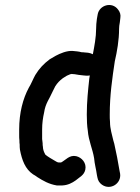

<svg xmlns="http://www.w3.org/2000/svg" viewBox="-20 -733 553 761"><path d="M150 -152C149 -156 149 -160 149 -165C148 -171 148 -177 147 -182V-220C147 -244 150 -266 155 -288C160 -323 176 -341 188 -369L199 -391C208 -405 216 -413 229 -423L245 -433C249 -435 254 -437 259 -439C261 -439 263 -439 264 -440C268 -439 272 -439 275 -439C288 -437 296 -435 311 -434L323 -433C327 -433 331 -433 336 -434C335 -427 334 -423 334 -422C329 -376 324 -330 324 -279C324 -257 325 -233 328 -215C331 -175 347 -143 353 -106C355 -82 361 -63 364 -40L366 -30C368 -18 374 -8 384 -1C418 23 462 -6 456 -45L454 -55C448 -91 441 -128 433 -163L429 -177C424 -200 416 -222 416 -250C415 -259 415 -269 415 -279C415 -356 425 -423 435 -490C444 -529 452 -574 452 -619C452 -626 453 -635 455 -645L457 -662C459 -674 456 -685 448 -695C424 -728 373 -713 367 -675L364 -658C362 -644 361 -631 361 -619C361 -586 354 -549 348 -518C342 -521 336 -523 329 -524L317 -525C311 -526 306 -526 303 -526C293 -529 280 -530 269 -531C245 -533 218 -521 201 -512L177 -498C153 -480 136 -462 120 -436C112 -422 103 -399 94 -385C71 -342 56 -286 56 -220V-197C56 -190 56 -183 57 -176C57 -171 57 -165 58 -160C58 -153 58 -147 59 -140C67 -98 80 -63 111 -42C116 -39 122 -36 128 -31C150 -17 174 -3 205 2H227C249 1 266 -8 280 -18C295 -31 313 -38 318 -60C324 -87 304 -109 282 -114C255 -120 240 -98 222 -89H213C208 -89 202 -93 197 -96C185 -103 171 -111 161 -119C160 -119 160 -119 160 -120C155 -128 150 -140 150 -152Z"/></svg>

Font: Dictator
Style: Regular
Weight: 500
Version: Version MIL.1277